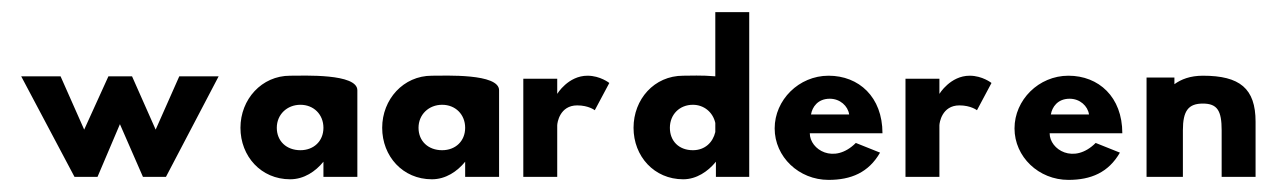

<svg xmlns="http://www.w3.org/2000/svg" viewBox="-20 -292 2116 317"><path d="M141 0 178 -87 216 0H254L341 -166H276L237 -78L198 -166H159L119 -78L80 -166H15L103 0Z M437 -81C437 -103 454 -119 476 -119C498 -119 514 -103 514 -81C514 -59 498 -44 476 -44C453 -44 437 -59 437 -81ZM570 -143C570 -171 481 -167 459 -167C412 -167 377 -128 377 -81C377 -34 411 4 459 4C482 4 501 -9 514 -25V0H570Z M671 -81C671 -103 688 -119 710 -119C732 -119 748 -103 748 -81C748 -59 732 -44 710 -44C687 -44 671 -59 671 -81ZM804 -143C804 -171 715 -167 693 -167C646 -167 611 -128 611 -81C611 -34 645 4 693 4C716 4 735 -9 748 -25V0H804Z M900 -162H844V0H900V-85C900 -89 904 -118 933 -118C952 -118 962 -110 962 -110L986 -155C986 -155 971 -167 950 -167C918 -167 900 -137 900 -137Z M1086 -81C1086 -103 1102 -119 1124 -119C1142 -119 1157 -107 1161 -89V-74C1157 -57 1144 -44 1124 -44C1101 -44 1086 -59 1086 -81ZM1217 0V-272H1161V-166C1139 -168 1118 -167 1108 -167C1060 -167 1026 -128 1026 -81C1026 -34 1060 4 1108 4C1130 4 1149 -9 1162 -25V0Z M1319 -103C1321 -115 1330 -129 1350 -129C1367 -129 1380 -117 1382 -103ZM1393 -56C1357 -20 1317 -45 1317 -72H1437C1437 -132 1398 -167 1348 -167C1299 -167 1259 -127 1259 -80C1259 -33 1299 5 1348 5C1385 5 1414 -7 1433 -40Z M1531 -162H1475V0H1531V-85C1531 -89 1535 -118 1564 -118C1583 -118 1593 -110 1593 -110L1617 -155C1617 -155 1602 -167 1581 -167C1549 -167 1531 -137 1531 -137Z M1715 -103C1717 -115 1726 -129 1746 -129C1763 -129 1776 -117 1778 -103ZM1789 -56C1753 -20 1713 -45 1713 -72H1833C1833 -132 1794 -167 1744 -167C1695 -167 1655 -127 1655 -80C1655 -33 1695 5 1744 5C1781 5 1810 -7 1829 -40Z M1933 0V-77C1933 -109 1942 -121 1966 -121C1990 -121 1997 -109 1997 -77V0H2053V-91C2053 -146 2027 -167 1966 -167C1945 -167 1930 -161 1919 -153V-164H1873V0Z"/></svg>

Font: Hussar Tani
Style: Dwa
Weight: 700
Foundry: Cannot Into Space Fonts
Version: Version 0.92